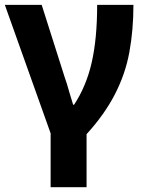

<svg xmlns="http://www.w3.org/2000/svg" viewBox="-20 -566 603 796"><path d="M189.9 210V-13.2L0 -545.9H152.8L249 -243.2Q256.8 -222.2 266.6 -186.5Q280.3 -140.6 283.2 -131.8H287.1Q337.4 -208 359.9 -305.7Q382.8 -404.8 382.8 -545.9H533.2Q533.2 -441.4 516.1 -348.6Q499.5 -258.8 456.5 -175.3Q413.6 -91.8 338.9 -9.8V210Z"/></svg>

Font: Droid Sans Thai
Style: Bold
Weight: 700
Designer: Steve Matteson
Foundry: Ascender Corporation
Version: Version 1.00